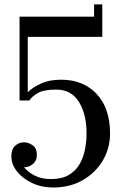

<svg xmlns="http://www.w3.org/2000/svg" viewBox="-20 -824 540 854"><path d="M435 -660H103.5V-414Q125.5 -435.5 162.5 -452.5Q199.5 -469.5 252 -469.5Q350.5 -469.5 410 -406Q469.5 -342.5 469.5 -230Q469.5 -165 437.5 -110.5Q405.5 -56 348.5 -23Q291.5 10 216 10Q165 10 123 -9.8Q81 -29.5 55.8 -61.2Q30.5 -93 30.5 -129Q30.5 -160 47.2 -175.5Q64 -191 87 -191Q106 -191 125 -178Q144 -165 144 -135Q144 -109 126.5 -94.5Q109 -80 87 -80Q104 -58.5 134.8 -43Q165.5 -27.5 206 -27.5Q254.5 -27.5 285.5 -45.5Q316.5 -63.5 333.8 -93.5Q351 -123.5 358 -159.2Q365 -195 365 -230Q365 -316 331 -370.8Q297 -425.5 230 -425.5Q174 -425.5 147.8 -410Q121.5 -394.5 110.5 -377H67V-750H398.5V-804.5H435Z"/></svg>

Font: Bodoni* 06pt
Style: Regular
Weight: 400
Version: Version 2.3